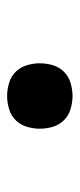

<svg xmlns="http://www.w3.org/2000/svg" viewBox="138 -354 224 540"><g transform="rotate(-90 250.0 -84.0)"><path d="M250 8Q232 8 213.5 2.5Q195 -3 182 -16Q169 -29 163.5 -47Q158 -65 158 -84Q158 -102 163.5 -120.5Q169 -139 182 -152Q195 -165 213.5 -170.5Q232 -176 250 -176Q268 -176 286.5 -170.5Q305 -165 318 -152Q331 -139 336.5 -120.5Q342 -102 342 -84Q342 -65 336.5 -47Q331 -29 318 -16Q305 -3 286.5 2.5Q268 8 250 8Z"/></g></svg>

Font: Iosevka Aile Semibold
Style: Regular
Weight: 600
Designer: Belleve Invis
Foundry: Belleve Invis
Version: Version 31.1.0; ttfautohint (v1.8.4)